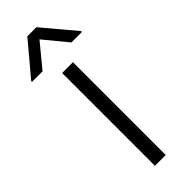

<svg xmlns="http://www.w3.org/2000/svg" viewBox="-283 -777 798 798"><g transform="rotate(-45 116.5 -378.0)"><path d="M147.7 -545.5V0H84.2V-545.5ZM89.8 -755.7H143.1L263.1 -612.9V-608H201.3L116.5 -710.9L31.6 -608H-30.2V-612.9Z"/></g></svg>

Font: Inter P Light
Style: Regular
Weight: 300
Designer: Rasmus Andersson
Foundry: rsms
Version: Version 3.018;git-588b23468